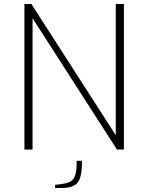

<svg xmlns="http://www.w3.org/2000/svg" viewBox="-20 -753 710 967"><path d="M103 0V-733H138L563 -72V-733H604V0H569L144 -661V0ZM257 194V178L289 174Q314 171 331.5 163Q349 155 358 131.5Q367 108 366 57H393Q393 107 385 137.5Q377 168 354 181Q331 194 287 194Z"/></svg>

Font: Exo Thin ExtraLight
Style: Regular
Weight: 250
Version: Version 2.000